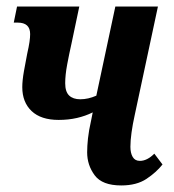

<svg xmlns="http://www.w3.org/2000/svg" viewBox="-20 -556 530 586"><path d="M159 -190Q105 -190 76.5 -217Q48 -244 48 -290Q48 -310 53 -338.5Q58 -367 63 -392Q68 -414 70 -428Q72 -442 72 -452Q72 -487 34 -487H22L32 -536H222L198 -422Q191 -391 185 -359Q179 -327 179 -302Q179 -276 191 -264.5Q203 -253 225 -253Q249 -253 274 -264L332 -536H462L391 -204Q385 -177 381.5 -152Q378 -127 378 -108Q378 -89 385 -77Q392 -65 407 -65Q429 -65 451 -87L476 -54Q457 -30 427 -10Q397 10 350 10Q292 10 269 -21Q246 -52 246 -91Q246 -110 248.5 -133.5Q251 -157 258 -188L263 -213Q241 -202 215 -196Q189 -190 159 -190Z"/></svg>

Font: Noto Serif ExtraCondensed
Style: Bold Italic
Weight: 700
Width: 2
Italic angle: -12°
Designer: Monotype Design Team
Foundry: Monotype Imaging Inc.
Version: Version 2.013; ttfautohint (v1.8.4.7-5d5b)